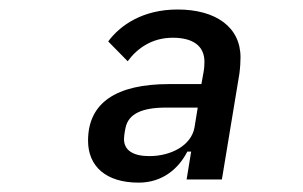

<svg xmlns="http://www.w3.org/2000/svg" viewBox="-20 -730 640 406"><path d="M449.2 -350.5 486.2 -574.2C487.9 -587 488.6 -599.8 488.6 -608.7C488.6 -672.9 436.1 -709.9 355.5 -709.9C281.6 -709.9 234 -676.5 208.8 -642.4L250 -600.5C270.6 -628.6 302.2 -650.2 345.2 -650.2C387.4 -650.2 412.3 -633.5 412.3 -599.4C412.3 -592.7 411.9 -584.5 410.2 -576.3L405.9 -552.2H337.7C225.9 -552.2 166.2 -512.8 166.2 -432.5C166.2 -378.2 204.2 -343.8 273.1 -343.8C323.5 -343.8 357.6 -373.2 376.1 -409.4H384.2L374.6 -350.5ZM242.2 -436.1C242.2 -439.6 242.9 -447.4 245.4 -459.5C251.4 -489.3 280.2 -502.5 331 -502.5H398.1L391.3 -460.6C384.6 -422.6 342 -399.9 295.8 -399.9C261.7 -399.9 242.2 -411.9 242.2 -436.1Z"/></svg>

Font: Margiela Mono Italic Medium It
Style: Regular
Weight: 500
Designer: Mike Abbink, Paul van der Laan, Pieter van Rosmalen
Foundry: Bold Monday
Version: Version 2.003 2021